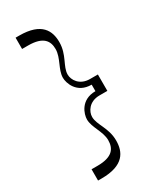

<svg xmlns="http://www.w3.org/2000/svg" viewBox="-210 -768 809 973"><g transform="rotate(-30 194.0 -282.0)"><path d="M95 70H60V136H81C212 136 241 72 241 6C241 -69 195 -111 195 -158C195 -189 221 -234 282 -234H328V-330H282C221 -330 195 -375 195 -406C195 -454 241 -495 241 -570C241 -636 212 -700 81 -700H60V-634H95C183 -634 207 -597 207 -549C207 -497 166 -452 166 -404C166 -374 188 -301 275 -301V-263C188 -263 166 -190 166 -160C166 -113 207 -67 207 -16C207 33 183 70 95 70Z"/></g></svg>

Font: Space Cowgirl Light
Style: Regular
Weight: 300
Designer: Valery Marier
Foundry: Valery Marier
Version: Version 1.000;hotconv 1.0.109;makeotfexe 2.5.65596